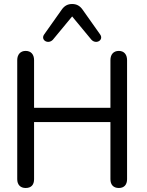

<svg xmlns="http://www.w3.org/2000/svg" viewBox="-20 -931 731 958"><path d="M108 7C136 7 150 -9 150 -37V-322H531V-37C531 -9 546 7 573 7C599 7 614 -9 614 -37V-631C614 -659 599 -677 573 -677C546 -677 531 -659 531 -631V-393H150V-631C150 -659 135 -677 108 -677C82 -677 66 -659 66 -631V-37C66 -9 82 7 108 7ZM244 -733 340 -849 436 -733C460 -707 500 -732 479 -760L392 -883C378 -903 361 -911 340 -911C319 -911 302 -903 288 -883L201 -760C180 -732 220 -707 244 -733Z"/></svg>

Font: SN Pro Book
Style: Regular
Weight: 350
Designer: Tobias Whetton
Foundry: Supernotes
Version: Version 1.003;Glyphs 3.3 (3324)